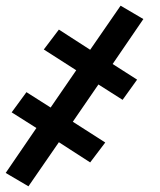

<svg xmlns="http://www.w3.org/2000/svg" viewBox="-43 -490 563 675"><path d="M57 165 -23 118 85 -40 -2 -95 50 -166 135 -112 225 -243 111 -316 164 -386 274 -315 381 -470 461 -423 353 -265 439 -210 388 -139 303 -193 213 -62 327 11 274 81 164 10Z"/></svg>

Font: Iosevka Oblique
Style: Bold
Weight: 700
Italic angle: -9°
Monospace: yes
Designer: Belleve Invis
Foundry: Belleve Invis
Version: Version 32.5.0; ttfautohint (v1.8.4)